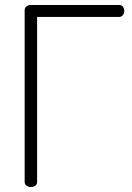

<svg xmlns="http://www.w3.org/2000/svg" viewBox="-20 -751 532 771"><path d="M79 -709Q79 -720 86.5 -725.5Q94 -731 103 -731H458Q469 -731 474 -723.5Q479 -716 479 -708Q479 -698 473.5 -690.5Q468 -683 458 -683H129V-21Q129 -10 121.5 -5Q114 0 104 0Q95 0 87 -5Q79 -10 79 -21Z"/></svg>

Font: AkaAcidDosis
Style: Light
Weight: 300
Designer: Edgar Tolentino, Pablo Impallari, Igino Marini, Aka-Acid
Foundry: Edgar Tolentino, Pablo Impallari, Igino Marini, Aka-Acid
Version: Version 1.007